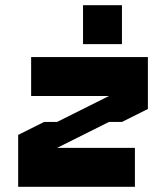

<svg xmlns="http://www.w3.org/2000/svg" viewBox="-20 -720 590 740"><path d="M200 -250H150L50 -200V0H500V-150H200L400 -250H450L550 -300V-500H100V-350H400ZM300 -550H450V-700H300Z"/></svg>

Font: LS-VG5000 Bold Shifted
Style: Regular
Weight: 400
Designer: Justin Bihan, 2021
Foundry: Justin Bihan, 2021
Version: Version 1.000;Glyphs 3.1.2 (3151)